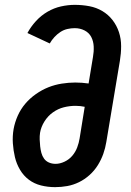

<svg xmlns="http://www.w3.org/2000/svg" viewBox="-20 -763 540 791"><path d="M207 8Q177 8 149 1Q121 -6 99 -22.5Q77 -39 62.5 -63.5Q48 -88 41.5 -115.5Q35 -143 33 -172.5Q31 -202 36 -231Q41 -259 53 -286Q65 -313 84 -335.5Q103 -358 128 -375.5Q153 -393 179.5 -403.5Q206 -414 234.5 -418.5Q263 -423 290 -423Q304 -423 317.5 -422Q331 -421 345 -419L363 -528Q367 -550 366 -571.5Q365 -593 356 -610.5Q347 -628 328.5 -637.5Q310 -647 288 -647Q273 -647 257.5 -643.5Q242 -640 228.5 -631Q215 -622 204 -610Q193 -598 185 -584L93 -627Q107 -653 128 -676Q149 -699 175.5 -714.5Q202 -730 231 -736.5Q260 -743 288 -743Q319 -743 348 -737.5Q377 -732 401.5 -717.5Q426 -703 443.5 -680.5Q461 -658 470 -630.5Q479 -603 479 -573Q479 -543 474 -513L418 -178Q414 -153 405.5 -129Q397 -105 383 -82.5Q369 -60 349 -42Q329 -24 305.5 -12.5Q282 -1 257 3.5Q232 8 207 8ZM209 -88Q227 -88 246 -97Q265 -106 278 -121.5Q291 -137 298 -155.5Q305 -174 308 -193L329 -323Q320 -325 310.5 -326Q301 -327 291 -327Q267 -327 243 -321Q219 -315 198 -300Q177 -285 163 -262.5Q149 -240 145 -216Q143 -202 143.5 -188Q144 -174 145.5 -160Q147 -146 150.5 -133Q154 -120 161.5 -109.5Q169 -99 181.5 -93.5Q194 -88 209 -88Z"/></svg>

Font: Iosevka Curly Slab
Style: Bold Italic
Weight: 700
Italic angle: -9°
Monospace: yes
Designer: Belleve Invis
Foundry: Belleve Invis
Version: Version 22.1.2; ttfautohint (v1.8.4)